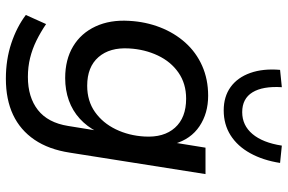

<svg xmlns="http://www.w3.org/2000/svg" viewBox="-183 -608 980 654"><g transform="rotate(90 307.0 -281.0)"><path d="M248 189Q183 189 127.5 170.5Q72 152 31 121L62 52Q90 71 118.5 85Q147 99 177.5 106.5Q208 114 242 114Q311 114 354.5 80Q398 46 409 -23L425 -122H429Q411 -87 384 -62.5Q357 -38 322 -25.5Q287 -13 246 -13Q183 -13 138 -40Q93 -67 70 -116.5Q47 -166 51 -231Q54 -287 73 -336Q92 -385 125 -422Q158 -459 204 -479.5Q250 -500 306 -500Q366 -500 410 -470.5Q454 -441 470 -385L466 -386L483 -491H573L500 -29Q489 43 456 91.5Q423 140 371 164.5Q319 189 248 189ZM272 -88Q324 -88 361.5 -114.5Q399 -141 420.5 -185.5Q442 -230 445 -283Q449 -349 415 -387Q381 -425 316 -425Q265 -425 227.5 -399Q190 -373 169 -328.5Q148 -284 145 -231Q141 -165 174.5 -126.5Q208 -88 272 -88ZM356 -553Q309 -553 276.5 -576.5Q244 -600 228.5 -643.5Q213 -687 218 -745L277 -751Q273 -686 294.5 -651Q316 -616 362 -616Q407 -616 436.5 -651Q466 -686 476 -751L535 -745Q526 -687 502 -643.5Q478 -600 441 -576.5Q404 -553 356 -553Z"/></g></svg>

Font: Nunito Sans 10pt Medium
Style: Italic
Weight: 500
Italic angle: -9°
Designer: Vernon Adams
Foundry: Vernon Adams
Version: Version 3.101;gftools[0.9.27]